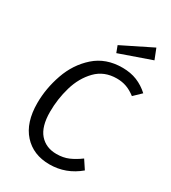

<svg xmlns="http://www.w3.org/2000/svg" viewBox="-217 -1013 1012 1136"><g transform="rotate(30 288.5 -445.5)"><path d="M577 -630 527 -582Q496 -606 465.5 -617Q435 -628 399 -628Q313 -628 258 -571.5Q203 -515 178.5 -431Q154 -347 154 -260Q154 -159 196.5 -110.5Q239 -62 311 -62Q357 -62 393 -77.5Q429 -93 467 -121L506 -62Q418 12 306 12Q195 12 129 -61Q63 -134 63 -267Q63 -367 98 -467Q133 -567 208 -633.5Q283 -700 395 -700Q452 -700 496 -682Q540 -664 577 -630ZM537 -832 320 -756 303 -801 509 -903Z"/></g></svg>

Font: Fira Sans Book
Style: Italic
Weight: 350
Italic angle: -8°
Designer: bBox Type GmbH & Carrois Corporate GbR & Edenspiekermann AG
Foundry: bBox Type GmbH & Carrois Corporate GbR & Edenspiekermann AG
Version: Version 4.301